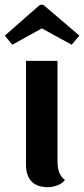

<svg xmlns="http://www.w3.org/2000/svg" viewBox="-48 -763 350 798"><path d="M222 -15Q212 -1 191.5 7Q171 15 151 15Q106 15 83 -9Q60 -33 60 -79V-510H191V-91Q191 -37 222 -15ZM132 -743 282 -615 250 -577 126 -645 3 -577 -28 -615 118 -743Z"/></svg>

Font: Sansita Medium
Style: Regular
Weight: 500
Designer: Pablo Cosgaya
Foundry: Omnibus-Type
Version: Version 1.006